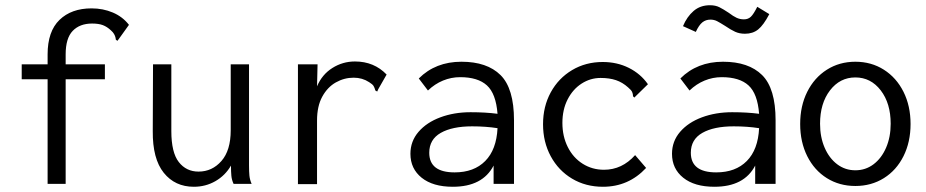

<svg xmlns="http://www.w3.org/2000/svg" viewBox="-20 -703 3540 734"><path d="M162 -400H63V-457H162V-495Q162 -583 207.5 -627Q253 -671 330 -671Q374 -671 411.5 -655Q449 -639 473 -608L435 -555L429 -547L423 -551Q423 -553 421.5 -559.5Q420 -566 416 -573Q412 -580 404 -587Q389 -601 373 -607Q357 -613 332 -613Q285 -613 258 -585Q231 -557 231 -495V-457H381V-400H231V0H162Z M564 -202 565 -457H635V-202Q635 -120 663.5 -83.5Q692 -47 739 -47Q791 -47 826.5 -87.5Q862 -128 862 -205V-457H932V-71Q932 -47 933.5 -31.5Q935 -16 942 0H873Q866 -15 864.5 -31Q863 -47 863 -70Q841 -32 803.5 -10.5Q766 11 721 11Q649 11 606 -42.5Q563 -96 564 -202Z M1458 -418 1426 -362 1422 -353 1415 -357Q1412 -368 1408 -374.5Q1404 -381 1391 -389Q1365 -406 1332 -406Q1296 -406 1264 -388Q1232 -370 1212 -333.5Q1192 -297 1192 -242V1H1119V-457H1194L1192 -373Q1211 -418 1250.5 -443Q1290 -468 1337 -468Q1410 -468 1458 -418Z M1945 -243V0H1867V-70Q1825 11 1711 11Q1635 11 1592 -23.5Q1549 -58 1549 -115Q1549 -163 1580 -199Q1611 -235 1663.5 -254.5Q1716 -274 1779 -274Q1836 -274 1882 -268Q1876 -345 1841.5 -376.5Q1807 -408 1739 -408Q1705 -408 1673.5 -395Q1642 -382 1616 -357L1581 -403Q1645 -467 1744 -467Q1842 -467 1893.5 -416Q1945 -365 1945 -243ZM1882 -213Q1837 -220 1785 -220Q1709 -220 1665 -195Q1621 -170 1621 -119Q1621 -44 1718 -44Q1792 -44 1835 -87.5Q1878 -131 1882 -213Z M2056 -228Q2056 -296 2085.5 -350Q2115 -404 2167 -435Q2219 -466 2284 -466Q2339 -466 2384 -443.5Q2429 -421 2457 -381L2412 -337L2405 -330L2400 -335Q2400 -344 2396.5 -351.5Q2393 -359 2381 -369Q2360 -388 2335 -396.5Q2310 -405 2276 -405Q2237 -405 2203.5 -383.5Q2170 -362 2150 -323Q2130 -284 2130 -233Q2130 -182 2150.5 -141Q2171 -100 2207.5 -77Q2244 -54 2289 -54Q2358 -54 2408 -110L2450 -61Q2383 11 2285 11Q2219 11 2167 -20Q2115 -51 2085.5 -105.5Q2056 -160 2056 -228Z M2945 -243V0H2867V-70Q2825 11 2711 11Q2635 11 2592 -23.5Q2549 -58 2549 -115Q2549 -163 2580 -199Q2611 -235 2663.5 -254.5Q2716 -274 2779 -274Q2836 -274 2882 -268Q2876 -345 2841.5 -376.5Q2807 -408 2739 -408Q2705 -408 2673.5 -395Q2642 -382 2616 -357L2581 -403Q2645 -467 2744 -467Q2842 -467 2893.5 -416Q2945 -365 2945 -243ZM2882 -213Q2837 -220 2785 -220Q2709 -220 2665 -195Q2621 -170 2621 -119Q2621 -44 2718 -44Q2792 -44 2835 -87.5Q2878 -131 2882 -213ZM2921 -649Q2899 -607 2878.5 -590.5Q2858 -574 2828 -574Q2807 -574 2790.5 -581.5Q2774 -589 2752 -604Q2733 -616 2721.5 -622Q2710 -628 2696 -628Q2678 -628 2665 -617.5Q2652 -607 2640 -581L2591 -603Q2606 -639 2631.5 -661Q2657 -683 2694 -683Q2715 -683 2730 -675.5Q2745 -668 2766 -654Q2783 -641 2796 -635Q2809 -629 2824 -629Q2840 -629 2850.5 -639Q2861 -649 2875 -677Z M3039 -229Q3039 -298 3066 -352Q3093 -406 3141 -436.5Q3189 -467 3250 -467Q3311 -467 3359 -436.5Q3407 -406 3434 -352Q3461 -298 3461 -229Q3461 -160 3434 -106Q3407 -52 3359 -22Q3311 8 3250 8Q3189 8 3141 -22Q3093 -52 3066 -106Q3039 -160 3039 -229ZM3385 -230Q3385 -308 3347 -357.5Q3309 -407 3250 -407Q3191 -407 3153 -357.5Q3115 -308 3115 -230Q3115 -179 3132.5 -138.5Q3150 -98 3180.5 -75Q3211 -52 3250 -52Q3289 -52 3319.5 -75Q3350 -98 3367.5 -138.5Q3385 -179 3385 -230Z"/></svg>

Font: Vazir Code FD
Style: Code-FD
Weight: 400
Foundry: DejaVu fonts team - Redesigned by Saber Rastikerdar
Version: Version 1.1.2